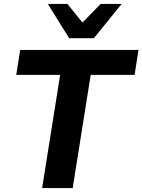

<svg xmlns="http://www.w3.org/2000/svg" viewBox="-20 -960 727 980"><path d="M195 0 287 -578H63L83 -705H687L667 -578H443L351 0ZM333 -765 224 -940H324L401 -845L494 -940H601L459 -765Z"/></svg>

Font: Mulish ExtraBold
Style: Italic
Weight: 800
Italic angle: -9°
Designer: Vernon Adams
Foundry: Vernon Adams
Version: Version 3.603; ttfautohint (v1.8.3)